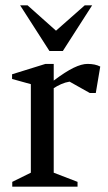

<svg xmlns="http://www.w3.org/2000/svg" viewBox="-20 -702 406 722"><path d="M26.1 0V-18.1L96 -52.6V-385.5L25.4 -405.1V-422.7L151 -461.7H182V-399Q226.3 -432.3 256.6 -447Q287 -461.7 309 -461.7Q338 -461.7 357 -451.7L340.2 -352.3H317.6L241.6 -395Q225.2 -392.4 209.6 -385.4Q194 -378.4 182 -370.4V-52.6L271.6 -18.1V0ZM166 -510.1 55.7 -682H83.6L190.6 -586.6L298.7 -682H326.5L216.2 -510.1Z"/></svg>

Font: Ancizar Serif Light
Style: Regular
Weight: 300
Designer: Cesar Puertas, Viviana Monsalve, Julian Moncada, Julian Prieto, Jose Castro, Felipe Aragon, Mariel Hernandez, Sara Alarc
Version: Version 8.100